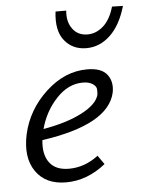

<svg xmlns="http://www.w3.org/2000/svg" viewBox="-49 -690 550 735"><g transform="rotate(-5 225.5 -322.5)"><path d="M409 -650 451 -649Q430 -576 389.5 -538Q349 -500 298 -500Q245 -500 214 -538.5Q183 -577 192 -650H233Q229 -607 249.5 -579.5Q270 -552 307 -552Q340 -552 367.5 -576.5Q395 -601 409 -650ZM293 -419Q348 -419 369.5 -391Q391 -363 383 -322Q356 -201 99 -164Q93 -109 116.5 -77.5Q140 -46 191 -46Q252 -46 304 -86L328 -52Q257 5 176 5Q97 5 59.5 -49.5Q22 -104 41 -192Q62 -285 134.5 -352Q207 -419 293 -419ZM324 -319Q325 -328 324.5 -339.5Q324 -351 310 -360.5Q296 -370 272 -370Q216 -370 170.5 -321.5Q125 -273 107 -206Q199 -222 257 -252.5Q315 -283 324 -319Z"/></g></svg>

Font: EauTestInfant
Style: Italic
Weight: 400
Italic angle: -12°
Designer: Christian Thalmann (Catharsis Fonts)
Version: Version 0.001;PS 000.001;hotconv 1.0.88;makeotf.lib2.5.64775